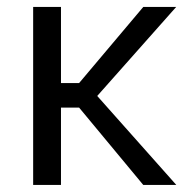

<svg xmlns="http://www.w3.org/2000/svg" viewBox="-20 -525 535 545"><path d="M386.8 -505.4 204.6 -289.3H153.1V-505.4H74.1V0H153.1V-219.5H204.6L386.7 0H480.5L256 -252.6L480.2 -505.4Z"/></svg>

Font: Estedad-FD VF
Style: Regular
Weight: 100
Designer: Amin Abedi
Version: Version 7.3